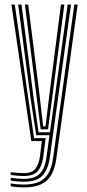

<svg xmlns="http://www.w3.org/2000/svg" viewBox="-20 -620 382 844"><path d="M84.2 203.8Q70.1 203.8 53 202.3Q35.9 200.8 27.1 198.5V186.2Q38.6 188.6 55.1 190Q71.7 191.4 84.2 191.4Q125.7 191.4 152.1 179.1Q178.5 166.8 193.1 141.3Q207.7 115.8 213.2 76.1L306.7 -600H321.5L227.4 78.3Q221.7 118.8 206.6 146.8Q191.5 174.9 162.2 189.4Q132.8 203.8 84.2 203.8ZM84.2 153.8Q73.3 153.8 57.7 152.5Q42.1 151.2 27.1 149.1V136.8Q42.6 138.7 57.6 139.9Q72.6 141.1 84.2 141.1Q120.8 141.1 136 121.4Q151.1 101.7 155.8 66.5L164 0H117.7L30.3 -600H44.9L129.6 -12.9H180.7L170.2 68.9Q164.7 110.8 145.7 132.3Q126.7 153.8 84.2 153.8ZM84.2 178.8Q72.4 178.8 56 177.5Q39.6 176.1 27.1 173.8V161.6Q41.1 163.7 57 165Q72.8 166.4 84.2 166.4Q131.8 166.4 154.7 143.6Q177.6 120.9 184.4 71.2L197.4 -25.8H139.2L114.2 -189L59.8 -600H74.6L126.5 -199.2L149.4 -38.7H199.5L277.4 -600H292.1L198.8 73.6Q191.7 123.7 167.2 151.3Q142.8 178.8 84.2 178.8ZM159 -51.5 139 -209.1 89.4 -600H104L152 -218.3L169.7 -64.4H180L199.1 -220.2L248 -600H262.8L211.4 -205.3L191.1 -51.5Z"/></svg>

Font: Big Shoulders Inline Thin
Style: Regular
Weight: 100
Designer: Patric King
Foundry: XO Type Co
Version: Version 2.002